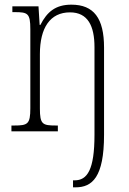

<svg xmlns="http://www.w3.org/2000/svg" viewBox="-20 -563 551 823"><path d="M293 240H304C375 240 426 197 426 15V-359C426 -485 382 -543 286 -543C219 -543 182 -513 153 -456H150L145 -536H33V-511H43C99 -511 110 -506 110 -438V-99C110 -31 99 -25 41 -25H29V0H228V-25H220C162 -25 151 -30 151 -98V-331C151 -444 195 -510 280 -510C357 -510 385 -451 385 -361V15C385 165 354 210 300 210H293Z"/></svg>

Font: Noto Serif Devanagari Condensed ExtraLight
Style: Regular
Weight: 200
Width: 3
Designer: Universal Thirst, Indian Type Foundry and the Monotype Design Team
Foundry: Monotype Imaging Inc.
Version: Version 2.004